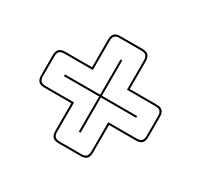

<svg xmlns="http://www.w3.org/2000/svg" viewBox="-132 -837 997 953"><g transform="rotate(30 367.0 -360.0)"><path d="M305 -53Q280 -53 269.5 -64Q259 -75 259 -99V-257H106Q82 -257 71 -267.5Q60 -278 60 -303V-417Q60 -441 71 -452Q82 -463 106 -463H259V-621Q259 -645 269.5 -656Q280 -667 305 -667H429Q453 -667 464 -656Q475 -645 475 -621V-463H628Q652 -463 663 -452.5Q674 -442 674 -417V-303Q674 -278 663 -267.5Q652 -257 628 -257H475V-99Q475 -75 464.5 -64Q454 -53 429 -53ZM465 -99V-267H628Q647 -267 655.5 -275.5Q664 -284 664 -303V-417Q664 -436 655.5 -444.5Q647 -453 628 -453H465V-621Q465 -640 456.5 -648.5Q448 -657 429 -657H305Q286 -657 277.5 -648.5Q269 -640 269 -621V-453H106Q87 -453 78.5 -444.5Q70 -436 70 -417V-303Q70 -284 78.5 -275.5Q87 -267 106 -267H269V-99Q269 -80 277.5 -71.5Q286 -63 305 -63H429Q448 -63 456.5 -71.5Q465 -80 465 -99ZM362 -153V-355H160V-365H362V-567H372V-365H574V-355H372V-153Z"/></g></svg>

Font: Bungee Outline
Style: Regular
Weight: 400
Designer: David Jonathan Ross
Foundry: David Jonathan Ross
Version: Version 1.000;PS 1.0;hotconv 1.0.72;makeotf.lib2.5.5900